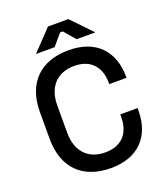

<svg xmlns="http://www.w3.org/2000/svg" viewBox="-160 -993 963 1115"><g transform="rotate(-20 321.5 -435.0)"><path d="M333 14C501 14 596 -85 596 -247V-261H489V-244C489 -150 439 -83 333 -83C226 -83 163 -152 163 -266V-434C163 -548 226 -617 333 -617C439 -617 489 -550 489 -456V-448H596V-453C596 -615 501 -714 333 -714C162 -714 55 -615 55 -432V-268C55 -85 162 14 333 14ZM149 -758H264L324 -828H340L400 -758H516L395 -884H269Z"/></g></svg>

Font: Meta Space Medium
Style: Regular
Weight: 500
Designer: Meta Pool / Florian Karsten
Foundry: Meta Pool / Florian Karsten
Version: Version 2.000;Glyphs 3.1.1 (3137)